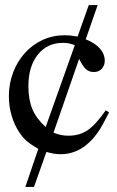

<svg xmlns="http://www.w3.org/2000/svg" viewBox="-20 -599 462 757"><path d="M410 -156Q397 -130 386.5 -111Q376 -92 366 -77.5Q356 -63 345.5 -51.5Q335 -40 322 -29Q301 -11 274.5 -1Q248 9 220 9Q206 9 193.5 7Q181 5 163 0L114 138H80L131 -12Q102 -29 86.5 -42Q71 -55 57 -76Q37 -105 26 -142.5Q15 -180 15 -219Q15 -270 32 -314Q49 -358 78.5 -390.5Q108 -423 148 -441.5Q188 -460 235 -460Q246 -460 257 -459Q268 -458 286 -455L330 -579H365L318 -444Q354 -430 373.5 -408Q393 -386 393 -360Q393 -340 381 -327.5Q369 -315 350 -315Q331 -315 318.5 -326.5Q306 -338 292 -367L191 -76Q208 -69 221.5 -66.5Q235 -64 250 -64Q294 -64 326 -86Q358 -108 397 -164ZM275 -421Q261 -426 251 -428Q241 -430 228 -430Q166 -430 129 -383.5Q92 -337 92 -260Q92 -206 107.5 -169Q123 -132 160 -98Z"/></svg>

Font: STIXGeneralUnicodeRegular
Style: Regular
Weight: 400
Designer: MicroPress Inc., with final additions and corrections provided by Coen Hoffman, Elsevier (retired)
Version: Version 1.1.0